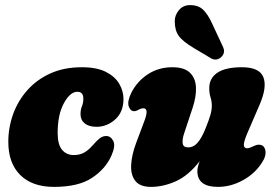

<svg xmlns="http://www.w3.org/2000/svg" viewBox="-20 -721 1074 751"><path d="M282.5 -362Q254.5 -362 230 -317.5Q205.5 -273 205.5 -200.5Q205.5 -155.5 222.8 -135Q240 -114.5 269 -114.5Q291 -114.5 308 -123.5Q325 -132.5 342 -152Q358 -170.5 369.8 -179.8Q381.5 -189 395.5 -189Q413 -189 423 -169.8Q433 -150.5 415.5 -111.5Q392.5 -60 339.5 -25Q286.5 10 191 10Q106 10 59.2 -36.5Q12.5 -83 12.5 -166Q12.5 -222 31.2 -274.2Q50 -326.5 86.8 -368Q123.5 -409.5 177 -433.8Q230.5 -458 300 -458Q358.5 -458 394.2 -439.8Q430 -421.5 446.5 -393Q463 -364.5 463 -334.5Q463 -283 430.8 -254Q398.5 -225 357.5 -225Q328 -225 311.5 -238.2Q295 -251.5 295 -274Q295 -292.5 300.5 -305.5Q306 -318.5 306 -335Q306 -362 282.5 -362Z M992.5 -155Q1013 -155 1017.8 -133.5Q1022.5 -112 1005 -85.5Q978 -42.5 930.5 -16.2Q883 10 832.5 10Q752 10 752 -51.5Q752 -60.5 754.5 -70.2Q757 -80 761 -90.5Q717 -34 667.8 -12Q618.5 10 570.5 10Q527.5 10 509.2 -13.5Q491 -37 493 -75.8Q495 -114.5 512 -160.5L545 -248.5Q563.5 -297.5 541 -297.5Q532 -297.5 520.5 -291Q512 -286 505 -286Q490 -286 483.5 -305Q477 -324 494 -359Q517 -403.5 558.8 -430.8Q600.5 -458 654 -458Q701 -458 723 -436.5Q745 -415 746.5 -379Q748 -343 733.5 -299.5L700.5 -200Q692.5 -176.5 694.5 -160.5Q696.5 -144.5 715.5 -144.5Q737.5 -144.5 753.5 -163.5Q769.5 -182.5 783.5 -217.5Q798 -253.5 803.2 -272.2Q808.5 -291 808.5 -307.5Q808.5 -324.5 803.5 -340.2Q798.5 -356 798.5 -376.5Q798.5 -415 830.2 -436.5Q862 -458 926.5 -458Q994.5 -458 1010 -419.5Q1025.5 -381 995.5 -311.5L947 -199Q933 -165.5 933.8 -153.2Q934.5 -141 947 -141Q955.5 -141 973 -150Q983 -155 992.5 -155ZM808.5 -631.5 852.5 -537Q863 -514 844.5 -497Q825.5 -481 804.5 -493.5L739 -532.5Q694.5 -559 679 -580.8Q663.5 -602.5 663.5 -638.5Q663.5 -661.5 679.8 -681.2Q696 -701 723.5 -701Q756 -701 774.5 -683Q793 -665 808.5 -631.5Z"/></svg>

Font: Fraunces 144pt SuperSoft Black
Style: Italic
Weight: 900
Italic angle: -16°
Version: Version 1.000;[b76b70a41]